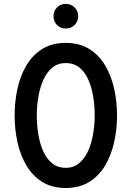

<svg xmlns="http://www.w3.org/2000/svg" viewBox="-20 -926 656 958"><path d="M308 12Q239.5 12 191 -18.2Q142.5 -48.5 112 -100Q81.5 -151.5 67.2 -216.2Q53 -281 53 -350Q53 -419 67.2 -483.8Q81.5 -548.5 112 -600Q142.5 -651.5 191 -681.8Q239.5 -712 308 -712Q376.5 -712 425.2 -681.8Q474 -651.5 504.5 -600Q535 -548.5 549.5 -483.8Q564 -419 564 -350Q564 -281 549.5 -216.2Q535 -151.5 504.5 -100Q474 -48.5 425.2 -18.2Q376.5 12 308 12ZM308 -88.5Q346.5 -88.5 374 -111Q401.5 -133.5 418.8 -171Q436 -208.5 444.2 -255.2Q452.5 -302 452.5 -350Q452.5 -402 444.2 -448.8Q436 -495.5 419 -532.2Q402 -569 374.5 -590.2Q347 -611.5 308 -611.5Q269.5 -611.5 242 -589.2Q214.5 -567 197.2 -529.5Q180 -492 171.8 -445.2Q163.5 -398.5 163.5 -350Q163.5 -298.5 171.8 -251.8Q180 -205 197.2 -168Q214.5 -131 242 -109.8Q269.5 -88.5 308 -88.5ZM308 -783.5Q282 -783.5 264.5 -801.2Q247 -819 247 -845Q247 -871.5 264.5 -889Q282 -906.5 308 -906.5Q334.5 -906.5 352.2 -889Q370 -871.5 370 -845Q370 -819 352.2 -801.2Q334.5 -783.5 308 -783.5Z"/></svg>

Font: Overpass Mono SemiBold
Style: Regular
Weight: 600
Monospace: yes
Designer: Delve Withrington, Dave Bailey
Foundry: Delve Fonts LLC
Version: Version 4.000